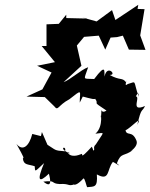

<svg xmlns="http://www.w3.org/2000/svg" viewBox="-20 -763 624 797"><path d="M323 -361C319 -366 368 -347 375 -353C395 -325 355 -348 422 -304C392 -284 405 -337 399 -274C395 -309 413 -239 376 -208C418 -212 413 -220 378 -164C360 -148 383 -139 360 -137C338 -150 381 -116 361 -154C303 -91 330 -131 316 -123C261 -100 254 -145 270 -126C216 -148 258 -162 250 -135C204 -138 213 -140 177 -162L154 -215L150 -198L114 -207C101 -156 74 -133 48 -166C84 -101 78 -110 75 -105C78 -77 96 -82 124 -73C126 -47 123 -49 163 -86C132 -12 141 -2 183 -42C183 -39 205 28 160 -9C215 -16 188 -1 228 1C269 -2 262 12 289 2C279 -9 283 25 326 -22C332 -26 338 9 342 14C372 11 386 16 382 -39C437 -9 423 -59 448 -90C444 -97 497 -59 465 -85C483 -133 494 -111 533 -141C487 -116 557 -146 547 -178C529 -224 507 -196 501 -222C526 -234 574 -290 550 -245C567 -320 569 -295 582 -323C512 -293 575 -374 536 -362C537 -334 555 -403 556 -361C531 -431 550 -426 510 -414C486 -394 524 -466 503 -422C486 -443 480 -427 435 -452C468 -450 424 -498 414 -445C412 -466 422 -503 371 -435C322 -438 327 -427 346 -484C315 -473 272 -432 244 -422L318 -490L299 -574L329 -610L390 -615L417 -557L439 -607L466 -609L490 -615L515 -557L584 -556L562 -616L580 -725L551 -726L554 -743L459 -680L445 -721L381 -674L320 -691L341 -686L255 -688V-702L224 -664L173 -662V-572H153L208 -505L134 -490L194 -462L156 -392L90 -362L166 -360L205 -322C222 -300 219 -325 268 -351C325 -396 311 -386 311 -337Z"/></svg>

Font: Asimov Aggro
Style: CondIt
Weight: 500
Designer: Google
Version: Version 2.000980; 2014